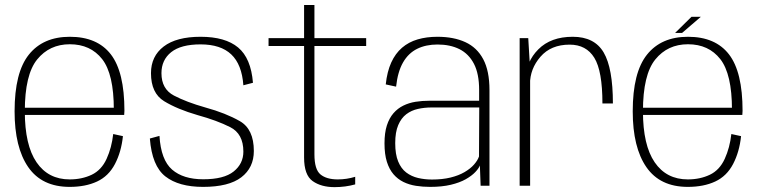

<svg xmlns="http://www.w3.org/2000/svg" viewBox="-20 -745 3058 770"><path d="M259.5 4.5V-25.5Q173.5 -25.5 126.5 -94.2Q79.5 -163 79.5 -298.5Q79.5 -445.5 129 -506.5Q178.5 -567.5 260 -567.5Q343 -567.5 389.8 -507.8Q436.5 -448 436.5 -305.5L441.5 -313H72.5V-284H478Q479 -292 479 -300.5Q479 -456.5 424.5 -527Q370 -597.5 260 -597.5Q153 -597.5 95.8 -526Q38.5 -454.5 38.5 -298.5Q38.5 -154 93.2 -74.8Q148 4.5 259.5 4.5ZM259.5 -25.5V4.5Q323 4.5 369.2 -17Q415.5 -38.5 441 -87.2Q466.5 -136 473 -199L434 -207.5Q428 -153 407.5 -108Q387 -63 347.8 -44.2Q308.5 -25.5 259.5 -25.5Z M794.5 4.5Q897.5 4.5 947.8 -34Q998 -72.5 998 -139.5Q998 -227 941.8 -259.2Q885.5 -291.5 803.5 -314Q727.5 -335.5 677.5 -361.8Q627.5 -388 627.5 -451.5Q627.5 -504.5 666.5 -535.8Q705.5 -567 784.5 -567Q865 -567 907.5 -526.8Q950 -486.5 956 -403L994.5 -413Q986.5 -511.5 935 -554.5Q883.5 -597.5 784.5 -597.5Q687.5 -597.5 636.5 -558.5Q585.5 -519.5 585.5 -451.5Q585.5 -371.5 638.2 -339.2Q691 -307 772 -283.5Q850 -262 903 -235.2Q956 -208.5 956 -137Q956 -88.5 917 -57.2Q878 -26 795 -26Q715 -26 670.2 -64.8Q625.5 -103.5 619.5 -200L581 -189.5Q589.5 -79.5 643.2 -37.5Q697 4.5 794.5 4.5Z M1321.5 5.5Q1365 5.5 1404.5 -5.5V-36Q1370.5 -25.5 1334.5 -25.5Q1289.5 -25.5 1265.2 -45.5Q1241 -65.5 1241 -126V-560.5H1448.5V-592H1241V-725H1199.5V-592H1057V-560.5H1199.5V-113.5Q1199.5 -43 1233.8 -18.8Q1268 5.5 1321.5 5.5Z M1705 4.5Q1752.5 4.5 1788 -4Q1823.5 -12.5 1847.8 -26.2Q1872 -40 1886 -54.8Q1900 -69.5 1904.5 -81.5L1907.5 0H1943V-383.5Q1943 -460.5 1918 -507.5Q1893 -554.5 1846.2 -576Q1799.5 -597.5 1734.5 -597.5Q1690.5 -597.5 1654.8 -587Q1619 -576.5 1592.2 -553.5Q1565.5 -530.5 1549 -494.2Q1532.5 -458 1527 -406.5L1568.5 -397.5Q1575 -457.5 1596.5 -494.8Q1618 -532 1653 -549.2Q1688 -566.5 1734.5 -566.5Q1785.5 -566.5 1822.8 -547.8Q1860 -529 1880.8 -489Q1901.5 -449 1901.5 -384.5V-341H1702Q1673 -341 1646.5 -336.8Q1620 -332.5 1597.5 -321.5Q1575 -310.5 1558 -291Q1541 -271.5 1531.5 -242Q1522 -212.5 1522 -170Q1522 -126.5 1531.5 -96.2Q1541 -66 1558 -46.2Q1575 -26.5 1598 -15.2Q1621 -4 1648 0.2Q1675 4.5 1705 4.5ZM1712.5 -25Q1683.5 -25 1656.8 -31.2Q1630 -37.5 1609.2 -53.2Q1588.5 -69 1576.8 -97.5Q1565 -126 1565 -171Q1565 -215 1577 -243.2Q1589 -271.5 1609.5 -287Q1630 -302.5 1656.2 -308.2Q1682.5 -314 1710.5 -314H1902L1901 -117.5Q1895.5 -101.5 1881 -85Q1866.5 -68.5 1843 -54.8Q1819.5 -41 1786.8 -33Q1754 -25 1712.5 -25Z M2396 -330H2438Q2438 -471.5 2401 -534.5Q2364 -597.5 2277 -597.5Q2189 -597.5 2139 -547.2Q2089 -497 2089 -427.5L2105.5 -408Q2105.5 -469 2147.5 -517.5Q2189.5 -566 2264.5 -566Q2331 -566 2363.5 -513.2Q2396 -460.5 2396 -330ZM2064 0H2106V-467L2098.5 -592H2064Z M2738.5 4.5V-25.5Q2652.5 -25.5 2605.5 -94.2Q2558.5 -163 2558.5 -298.5Q2558.5 -445.5 2608 -506.5Q2657.5 -567.5 2739 -567.5Q2822 -567.5 2868.8 -507.8Q2915.5 -448 2915.5 -305.5L2920.5 -313H2551.5V-284H2957Q2958 -292 2958 -300.5Q2958 -456.5 2903.5 -527Q2849 -597.5 2739 -597.5Q2632 -597.5 2574.8 -526Q2517.5 -454.5 2517.5 -298.5Q2517.5 -154 2572.2 -74.8Q2627 4.5 2738.5 4.5ZM2738.5 -25.5V4.5Q2802 4.5 2848.2 -17Q2894.5 -38.5 2920 -87.2Q2945.5 -136 2952 -199L2913 -207.5Q2907 -153 2886.5 -108Q2866 -63 2826.8 -44.2Q2787.5 -25.5 2738.5 -25.5ZM2687.5 -613H2715.5L2790.5 -677.5H2753Z"/></svg>

Font: Anybody UltraCondensed Thin ExtraLight
Style: Regular
Weight: 250
Version: Version 1.111